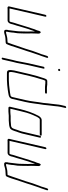

<svg xmlns="http://www.w3.org/2000/svg" viewBox="728 -1488 817 2314"><g transform="rotate(90 1137.0 -331.5)"><path d="M468 -12C442 -12 415 -6 394 0C387 2 372 7 364 4C360 4 363 -8 363 -10L367 -27C369 -40 370 -50 372 -63C372 -91 383 -127 382 -155C384 -192 384 -227 384 -264L383 -296C383 -315 383 -326 384 -344C383 -371 394 -402 371 -413C362 -417 352 -395 350 -383C345 -361 333 -343 328 -322L322 -303C319 -295 316 -287 313 -278C297 -228 281 -176 266 -125C261 -107 255 -95 251 -77L246 -56C245 -50 240 -37 235 -37H82L182 -470C183 -476 179 -482 173 -482C167 -482 160 -476 159 -470L58 -33C55 -22 63 -13 74 -13C80 -14 86 -14 92 -14H229C248 -14 264 -35 269 -56L274 -77C278 -94 284 -106 289 -124L298 -156C314 -204 325 -254 344 -301L350 -320C352 -324 354 -329 356 -335L361 -347C360 -344 359 -342 360 -340C358 -312 360 -287 361 -259C359 -229 361 -204 359 -174C358 -156 359 -146 356 -127C351 -91 348 -60 344 -26L340 -9C337 18 343 32 376 27C403 19 430 11 462 11C471 11 484 9 493 9C503 9 513 0 515 -10C516 -14 518 -19 522 -26C532 -50 539 -74 547 -100C566 -165 592 -228 611 -295C620 -324 636 -367 645 -395C651 -413 659 -428 664 -448C667 -461 673 -471 676 -484L678 -491C679 -497 676 -503 670 -503C664 -503 657 -498 656 -492L653 -485C650 -472 644 -461 641 -448C637 -429 631 -415 624 -398C603 -345 584 -287 568 -231C558 -195 544 -167 534 -132C521 -90 506 -50 493 -14C486 -14 475 -12 468 -12Z M785 -448 743 -265C732 -217 726 -170 715 -122C711 -107 707 -93 704 -79L676 45C674 52 678 57 685 57C692 57 697 52 699 45L727 -79C730 -93 734 -107 738 -122C749 -170 755 -217 766 -265L808 -448C809 -454 806 -459 800 -459C794 -459 786 -454 785 -448ZM812 -629C817 -623 821 -618 831 -626C841 -634 837 -640 833 -645C823 -655 804 -640 812 -629Z M1100 -488H1037C1018 -488 1002 -494 986 -492H957C947 -492 938 -486 932 -474L924 -454C905 -397 888 -344 874 -282L830 -93C824 -66 823 -41 828 -23C832 -10 845 -6 864 -6H944C985 -6 1024 -12 1063 -16C1104 -25 1161 -20 1172 -67L1209 -226C1227 -303 1231 -374 1244 -447C1250 -494 1253 -543 1260 -589C1263 -612 1262 -627 1268 -651L1281 -708C1283 -715 1280 -720 1273 -720C1266 -720 1260 -715 1258 -708L1245 -651C1241 -634 1241 -623 1239 -608C1236 -585 1235 -569 1232 -546C1226 -511 1225 -480 1221 -445C1208 -373 1204 -303 1186 -226L1149 -67C1148 -61 1139 -51 1134 -50C1112 -45 1089 -42 1065 -39C1027 -35 990 -29 950 -29H870C864 -29 852 -29 851 -34C846 -48 848 -72 853 -93L897 -282C907 -324 917 -359 929 -397C937 -423 942 -449 954 -469H982C985 -470 988 -469 991 -468C1001 -467 1018 -465 1031 -465H1094C1100 -465 1108 -470 1109 -476C1110 -482 1106 -488 1100 -488Z M1606 -425H1426C1406 -425 1388 -406 1377 -388C1341 -322 1313 -242 1293 -154L1267 -43C1265 -33 1271 -24 1281 -24H1325C1332 -24 1341 -25 1350 -26L1374 -28H1431C1448 -28 1465 -32 1481 -32C1491 -32 1505 -36 1515 -39C1547 -46 1557 -91 1568 -125L1576 -146C1582 -164 1583 -166 1589 -187L1640 -405C1641 -411 1637 -417 1631 -417C1625 -417 1618 -411 1617 -405L1566 -188C1561 -169 1559 -166 1553 -149L1545 -127C1539 -110 1537 -99 1530 -83C1523 -63 1507 -55 1486 -55C1470 -55 1453 -51 1437 -51H1379C1365 -50 1345 -47 1330 -47H1291L1316 -154C1329 -212 1345 -271 1367 -320C1377 -340 1398 -402 1421 -402H1601C1607 -402 1615 -408 1616 -414C1617 -420 1612 -425 1606 -425Z M2064 -12C2038 -12 2011 -6 1990 0C1983 2 1968 7 1960 4C1956 4 1959 -8 1959 -10L1963 -27C1965 -40 1966 -50 1968 -63C1968 -91 1979 -127 1978 -155C1980 -192 1980 -227 1980 -264L1979 -296C1979 -315 1979 -326 1980 -344C1979 -371 1990 -402 1967 -413C1958 -417 1948 -395 1946 -383C1941 -361 1929 -343 1924 -322L1918 -303C1915 -295 1912 -287 1909 -278C1893 -228 1877 -176 1862 -125C1857 -107 1851 -95 1847 -77L1842 -56C1841 -50 1836 -37 1831 -37H1678L1778 -470C1779 -476 1775 -482 1769 -482C1763 -482 1756 -476 1755 -470L1654 -33C1651 -22 1659 -13 1670 -13C1676 -14 1682 -14 1688 -14H1825C1844 -14 1860 -35 1865 -56L1870 -77C1874 -94 1880 -106 1885 -124L1894 -156C1910 -204 1921 -254 1940 -301L1946 -320C1948 -324 1950 -329 1952 -335L1957 -347C1956 -344 1955 -342 1956 -340C1954 -312 1956 -287 1957 -259C1955 -229 1957 -204 1955 -174C1954 -156 1955 -146 1952 -127C1947 -91 1944 -60 1940 -26L1936 -9C1933 18 1939 32 1972 27C1999 19 2026 11 2058 11C2067 11 2080 9 2089 9C2099 9 2109 0 2111 -10C2112 -14 2114 -19 2118 -26C2128 -50 2135 -74 2143 -100C2162 -165 2188 -228 2207 -295C2216 -324 2232 -367 2241 -395C2247 -413 2255 -428 2260 -448C2263 -461 2269 -471 2272 -484L2274 -491C2275 -497 2272 -503 2266 -503C2260 -503 2253 -498 2252 -492L2249 -485C2246 -472 2240 -461 2237 -448C2233 -429 2227 -415 2220 -398C2199 -345 2180 -287 2164 -231C2154 -195 2140 -167 2130 -132C2117 -90 2102 -50 2089 -14C2082 -14 2071 -12 2064 -12Z"/></g></svg>

Font: Electronic
Style: ExLtIt
Weight: 200
Version: Version 1.011